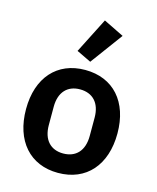

<svg xmlns="http://www.w3.org/2000/svg" viewBox="-121 -888 804 984"><g transform="rotate(15 281.5 -396.5)"><path d="M420 -752 312 -805 217 -618 294 -581ZM281 12C431 12 524 -94 524 -262C524 -429 431 -534 281 -534C132 -534 39 -429 39 -262C39 -94 132 12 281 12ZM281 -91C215 -91 173 -134 173 -213V-310C173 -388 215 -431 281 -431C348 -431 390 -388 390 -310V-213C390 -134 348 -91 281 -91Z"/></g></svg>

Font: Braiins Sans SemiBold
Style: Regular
Weight: 600
Designer: Mike Abbink, Paul van der Laan, Pieter van Rosmalen, Jiri Chlebus, Lubos Buracinsky
Foundry: Bold Monday, Sudetype
Version: Version 1.000;hotconv 1.0.109;makeotfexe 2.5.65596